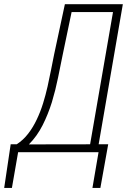

<svg xmlns="http://www.w3.org/2000/svg" viewBox="-45 -731 652 922"><path d="M437 171.4 474.6 -38.1H428.7L544.9 -710.9H266.6L214.8 -469.2Q208 -436 200.4 -396.7Q192.9 -357.4 183.6 -316.4Q174.3 -274.9 161.6 -234.1Q148.9 -193.4 131.3 -156.7Q113.8 -119.6 90.1 -88.9Q66.4 -58.1 35.2 -38.1H6.3L-24.9 171.4H12.2L42 0H428.2L398.9 171.4ZM256.3 -469.2 298.8 -672.9H497.6L387.7 -38.1L93.8 -37.6Q133.3 -77.6 159.7 -129.9Q186 -182.1 204.1 -240.2Q221.7 -298.3 233.6 -357.4Q245.6 -416.5 256.3 -469.2Z"/></svg>

Font: Roboto Mono ExtraLight
Style: Italic
Weight: 250
Italic angle: -10°
Monospace: yes
Designer: Google
Version: Version 3.000